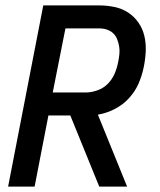

<svg xmlns="http://www.w3.org/2000/svg" viewBox="-20 -690 590 710"><path d="M108 0H10L140 -670H347Q376 -670 404 -664Q432 -658 454 -643.5Q476 -629 491.5 -607Q507 -585 513.5 -558.5Q520 -532 519 -503Q518 -474 512 -444Q506 -413 493 -382.5Q480 -352 457 -327Q434 -302 403.5 -286.5Q373 -271 342 -266L450 0H347L240 -263H159ZM175 -348H297Q318 -348 340.5 -356Q363 -364 379 -380.5Q395 -397 404 -418Q413 -439 417 -461Q420 -475 421.5 -490Q423 -505 420.5 -519Q418 -533 413 -545.5Q408 -558 398.5 -567Q389 -576 375.5 -580.5Q362 -585 347 -585H222Z"/></svg>

Font: Lode Dark Term
Style: Bold Italic
Weight: 700
Italic angle: -11°
Monospace: yes
Designer: Belleve Invis
Foundry: Belleve Invis
Version: Version 29.2.0